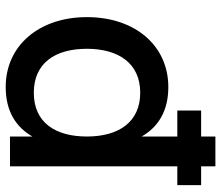

<svg xmlns="http://www.w3.org/2000/svg" viewBox="-71 -689 775 673"><g transform="rotate(90 316.5 -352.5)"><path d="M458.5 -586.5V-461.5C425 -520 369 -555 285 -555C140 -555 40 -438.5 40 -269.5C40 -102.5 139.5 15 285 15C369 15 425 -20 458.5 -78.5V0H563V-586.5H629V-670H563V-720H458.5V-670H367.5V-586.5ZM305 -456.5C406 -456.5 458.5 -383.5 458.5 -269.5C458.5 -159.5 410 -83.5 305 -83.5C202.5 -83.5 151 -156.5 151 -269.5C151 -380 201.5 -456.5 305 -456.5Z"/></g></svg>

Font: Vela Sans SemBd
Style: Regular
Weight: 600
Designer: Principal design: Mikhail Sharanda - project Manrope.
Design modification: Ravid Balaliev
Foundry: Mikhail Sharanda
Version: Version 1.001